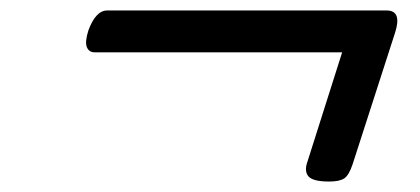

<svg xmlns="http://www.w3.org/2000/svg" viewBox="-20 -498 803 367"><path d="M609 -151Q578 -151 569.5 -161Q561 -171 568 -190L634 -398H161Q150 -398 146 -408Q142 -418 149 -440Q163 -478 185 -478H719Q749 -478 735 -435L654 -184Q647 -163 638 -157Q629 -151 609 -151Z"/></svg>

Font: Playwrite DK Uloopet
Style: Regular
Weight: 400
Designer: Veronika Burian, José Scaglione
Foundry: TypeTogether
Version: Version 1.002